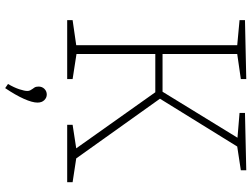

<svg xmlns="http://www.w3.org/2000/svg" viewBox="-135 -598 973 743"><g transform="rotate(90 351.5 -226.5)"><path d="M362 -359 593 -35 685 -21V0H463V-21L554 -35L337 -341H189V-36L286 -21V0H58V-21L155 -35V-658L58 -667V-688L286 -693V-672L189 -658V-369H335L513 -659L417 -667V-688L639 -693V-672L547 -658ZM305 229Q319 205 325.5 185Q332 165 332 154Q332 148 329.5 143Q327 138 324 134Q323 133 319 127Q315 121 315 111Q315 97 324 88Q333 79 346 79Q358 79 367.5 88.5Q377 98 377 115Q377 135 362.5 167.5Q348 200 321 240Z"/></g></svg>

Font: Bitter Pro ExtraLight
Style: Regular
Weight: 275
Designer: Sol Matas, and Bitter project Authors
Foundry: Sol Matas
Version: Version 1.010